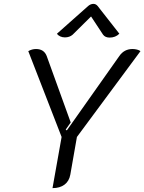

<svg xmlns="http://www.w3.org/2000/svg" viewBox="-20 -962 745 991"><path d="M298 -255 126 -698Q145 -709 166 -709Q207 -709 221 -673L345 -330L319 -293L325 -289L596 -673Q621 -709 664 -709Q676 -709 687.5 -706Q699 -703 705 -698L377 -255L343 -61Q337 -27 313 -9Q289 9 251 9ZM315 -769Q302 -769 291 -774Q280 -779 274 -788L435 -931Q448 -942 462 -942Q475 -942 484 -931L596 -788Q576 -768 546 -768Q523 -768 512 -783L450 -877L355 -783Q339 -769 315 -769Z"/></svg>

Font: K2D Light
Style: Italic
Weight: 300
Italic angle: -10°
Designer: Katatrad Aksorn Co.,Ltd.
Foundry: Cadson Demak Co.,Ltd.
Version: Version 1.000; ttfautohint (v1.6)